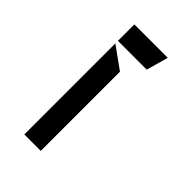

<svg xmlns="http://www.w3.org/2000/svg" viewBox="4 -521 528 528"><g transform="rotate(-45 268.5 -257.0)"><path d="M418 -210 482 -192V-322H418ZM54 -322V-258H362L408 -322Z"/></g></svg>

Font: Charger Static
Style: 2
Weight: 1000
Designer: Jasper
Foundry: KineticPlasma Fonts/Cannot Into Space Fonts
Version: Version 1.1